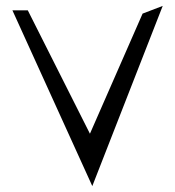

<svg xmlns="http://www.w3.org/2000/svg" viewBox="-20 -615 591 649"><path d="M530 -595 462 -569 284 -163 74 -580H22L292 14Z"/></svg>

Font: Stormblade
Style: Regular
Weight: 400
Designer: Mew Too
Foundry: Cannot Into Space Fonts
Version: Version 0.77